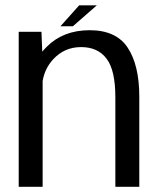

<svg xmlns="http://www.w3.org/2000/svg" viewBox="-20 -714 612 734"><path d="M51.5 0H143V-404.5C148.5 -436.5 162 -464 183 -487C211.5 -518 247 -534 290 -534C333 -534 365.5 -519 387.5 -489.5C410 -460 421 -411 421 -341.5V0H512.5V-345C512.5 -425 497.5 -487.5 468 -532C439 -576 390.5 -598.5 323 -598.5C255.5 -598.5 201 -577.5 159 -535.5C152.5 -529 147 -523 141.5 -516.5L138.5 -592.5H51.5ZM211 -613.5H258.5L350 -693.5H282.5Z"/></svg>

Font: Anybody
Style: Regular
Weight: 400
Designer: Tyler Finck
Foundry: Etcetera Type Company
Version: Version 1.110